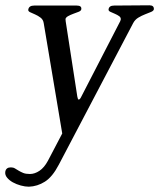

<svg xmlns="http://www.w3.org/2000/svg" viewBox="-23 -509 601 725"><path d="M558 -474Q557 -468 547.5 -464Q538 -460 525 -455Q512 -450 499.5 -442.5Q487 -435 480 -422L199 113Q175 159 146.5 177Q118 195 86 196Q72 196 55.5 191.5Q39 187 25.5 179.5Q12 172 3.5 161.5Q-5 151 -3 139Q0 123 18 123Q27 123 33.5 127Q40 131 47.5 135.5Q55 140 64.5 144Q74 148 90 148Q108 148 126 136Q144 124 158 98L212 -5L142 -422Q140 -435 130 -442.5Q120 -450 109.5 -454.5Q99 -459 90.5 -463Q82 -467 84 -474Q87 -488 106 -488H267Q286 -488 284 -474Q283 -468 274 -464.5Q265 -461 254 -457Q243 -453 234 -448Q225 -443 224 -436Q224 -438 224.5 -436Q225 -434 225 -429L269 -144Q271 -133 274 -133Q279 -133 284 -144L431 -429Q431 -429 433 -435Q434 -443 427 -448Q420 -453 410.5 -457Q401 -461 393.5 -464.5Q386 -468 387 -474Q389 -488 408 -488L541 -489Q559 -489 558 -474Z"/></svg>

Font: Jura
Style: Italic
Weight: 400
Designer: Ed Merritt
Foundry: Ten by Twenty
Version: Version 1.007